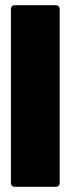

<svg xmlns="http://www.w3.org/2000/svg" viewBox="-20 -720 272 740"><path d="M37 0H195C204 0 210 -6 210 -15V-685C210 -694 204 -700 195 -700H37C28 -700 22 -694 22 -685V-15C22 -6 28 0 37 0Z"/></svg>

Font: Barlow Condensed Black
Style: Regular
Weight: 900
Width: 3
Designer: Jeremy Tribby
Foundry: Tribby Type
Version: Version 1.422;hotconv 1.0.109;makeotfexe 2.5.65596